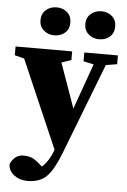

<svg xmlns="http://www.w3.org/2000/svg" viewBox="-71 -758 676 1024"><g transform="rotate(5 266.5 -246.0)"><path d="M430 -564Q397 -564 373.5 -584.5Q350 -605 350 -639Q350 -673 373.5 -693.5Q397 -714 430 -714Q464 -714 487 -694Q510 -674 510 -639Q510 -604 487 -584Q464 -564 430 -564ZM190 -564Q157 -564 133.5 -584.5Q110 -605 110 -639Q110 -673 133.5 -693.5Q157 -714 190 -714Q224 -714 247 -694Q270 -674 270 -639Q270 -604 247 -584Q224 -564 190 -564ZM538 -487V-440L478 -430L289 59Q255 147 218.5 184.5Q182 222 114 222Q73 222 43 199Q13 176 13 140Q36 89 83 89Q108 89 126.5 96Q145 103 172 127L186 139Q224 103 244 47L245 43L41 -427L-10 -440V-487H293V-441L241 -423L326 -184L413 -428L358 -440V-487Z"/></g></svg>

Font: TypoPRO Source Serif Pro
Style: Regular
Weight: 900
Designer: Frank Grießhammer
Foundry: Adobe Systems Incorporated
Version: Version 1.017;PS 1.0;hotconv 1.0.79;makeotf.lib2.5.61930